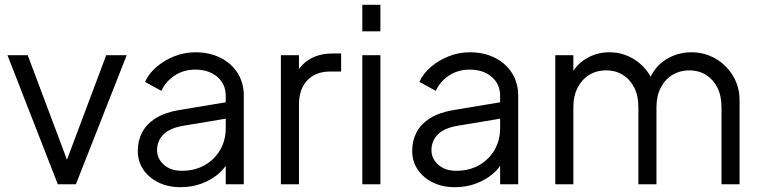

<svg xmlns="http://www.w3.org/2000/svg" viewBox="-20 -765 3156 797"><path d="M220 0 11 -536H95L258 -102L421 -536H506L295 0Z M552 -139Q552 -181 570 -215.5Q588 -250 626 -274Q664 -298 723 -308L933 -343V-275L741 -243Q683 -233 657.5 -206Q632 -179 632 -142Q632 -106 660.5 -81Q689 -56 734 -56Q789 -56 830 -79.5Q871 -103 894 -143Q917 -183 917 -232V-368Q917 -416 882 -446Q847 -476 791 -476Q742 -476 705 -451.5Q668 -427 650 -388L582 -425Q597 -459 629.5 -487Q662 -515 704 -531.5Q746 -548 791 -548Q850 -548 895.5 -525Q941 -502 966.5 -461.5Q992 -421 992 -368V0H917V-107L928 -96Q914 -66 884.5 -41.5Q855 -17 815.5 -2.5Q776 12 729 12Q678 12 638 -7.5Q598 -27 575 -61Q552 -95 552 -139Z M1146 0V-536H1221V-448L1211 -461Q1230 -499 1268.5 -521Q1307 -543 1362 -543H1396V-468H1349Q1291 -468 1256 -432Q1221 -396 1221 -330V0Z M1484 0V-536H1559V0ZM1484 -745H1559V-635H1484Z M1691 -139Q1691 -181 1709 -215.5Q1727 -250 1765 -274Q1803 -298 1862 -308L2072 -343V-275L1880 -243Q1822 -233 1796.5 -206Q1771 -179 1771 -142Q1771 -106 1799.5 -81Q1828 -56 1873 -56Q1928 -56 1969 -79.5Q2010 -103 2033 -143Q2056 -183 2056 -232V-368Q2056 -416 2021 -446Q1986 -476 1930 -476Q1881 -476 1844 -451.5Q1807 -427 1789 -388L1721 -425Q1736 -459 1768.5 -487Q1801 -515 1843 -531.5Q1885 -548 1930 -548Q1989 -548 2034.5 -525Q2080 -502 2105.5 -461.5Q2131 -421 2131 -368V0H2056V-107L2067 -96Q2053 -66 2023.5 -41.5Q1994 -17 1954.5 -2.5Q1915 12 1868 12Q1817 12 1777 -7.5Q1737 -27 1714 -61Q1691 -95 1691 -139Z M2285 0V-536H2360V-434L2348 -449Q2370 -496 2413.5 -522Q2457 -548 2509 -548Q2571 -548 2621 -513Q2671 -478 2692 -422L2671 -421Q2691 -483 2740.5 -515.5Q2790 -548 2850 -548Q2904 -548 2949.5 -522Q2995 -496 3022.5 -450.5Q3050 -405 3050 -348V0H2975V-319Q2975 -368 2957.5 -402Q2940 -436 2910 -454.5Q2880 -473 2841 -473Q2803 -473 2772 -454.5Q2741 -436 2723 -401.5Q2705 -367 2705 -319V0H2630V-319Q2630 -368 2612.5 -402Q2595 -436 2565 -454.5Q2535 -473 2496 -473Q2457 -473 2426.5 -454.5Q2396 -436 2378 -401.5Q2360 -367 2360 -319V0Z"/></svg>

Font: Kosmopol Plus Jakarta Sans
Style: Regular
Weight: 400
Designer: Gumpita Rahayu
Foundry: Tokotype
Version: Version 2.006